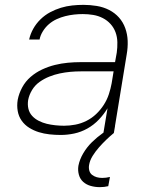

<svg xmlns="http://www.w3.org/2000/svg" viewBox="-20 -548 640 791"><path d="M230 8Q207 8 184 5.5Q161 3 140 -3.5Q119 -10 100.5 -21.5Q82 -33 69.5 -50.5Q57 -68 53 -90.5Q49 -113 53 -137Q58 -163 71.5 -188Q85 -213 106.5 -231.5Q128 -250 154 -262Q180 -274 206.5 -280.5Q233 -287 259.5 -289.5Q286 -292 312 -292H454L461 -331Q464 -352 463.5 -374Q463 -396 456 -415Q449 -434 435.5 -449Q422 -464 403.5 -473.5Q385 -483 364 -486.5Q343 -490 321 -490Q303 -490 285 -488Q267 -486 249 -481.5Q231 -477 213.5 -469Q196 -461 181.5 -448.5Q167 -436 156.5 -419Q146 -402 143 -385H100Q105 -408 117 -429.5Q129 -451 147 -468.5Q165 -486 186.5 -497.5Q208 -509 231 -516Q254 -523 277.5 -525.5Q301 -528 324 -528Q351 -528 378.5 -523.5Q406 -519 429.5 -507Q453 -495 470 -476Q487 -457 496 -432Q505 -407 506 -379.5Q507 -352 502 -324L449 0H406L423 -102Q408 -77 387 -55Q366 -33 340 -18.5Q314 -4 286 2Q258 8 230 8ZM244 -30Q267 -30 290.5 -34.5Q314 -39 336 -50Q358 -61 376 -78Q394 -95 407.5 -116Q421 -137 428.5 -160Q436 -183 440 -205L448 -254H313Q291 -254 269.5 -252Q248 -250 226.5 -245.5Q205 -241 183.5 -232.5Q162 -224 143 -210.5Q124 -197 112 -177Q100 -157 96 -136Q93 -117 97 -100Q101 -83 112.5 -70.5Q124 -58 140 -50Q156 -42 172.5 -38Q189 -34 207.5 -32Q226 -30 244 -30ZM391 223Q372 223 354 218Q336 213 323 201.5Q310 190 305 172Q300 154 303 135Q308 109 323 83.5Q338 58 359 37.5Q380 17 404 0Q428 -17 454 -29L449 0Q432 14 417 28.5Q402 43 387.5 59.5Q373 76 361.5 94.5Q350 113 347 132Q345 144 348 155Q351 166 359.5 172.5Q368 179 378.5 182Q389 185 401 185Q409 185 417 184Q425 183 433 181L426 219Q418 221 409 222Q400 223 391 223Z"/></svg>

Font: Iosevka Aile XLt Obl
Style: Regular
Weight: 200
Italic angle: -9°
Designer: Belleve Invis
Foundry: Belleve Invis
Version: Version 31.1.0; ttfautohint (v1.8.4)